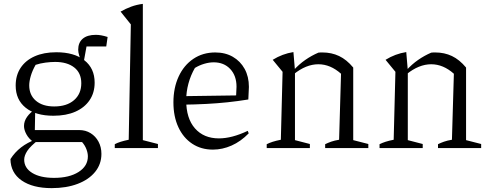

<svg xmlns="http://www.w3.org/2000/svg" viewBox="-20 -765 2530 992"><path d="M247 207Q149 207 92 167.5Q35 128 34 57Q56 22 89 -3.5Q122 -29 164 -44H181Q137 -10 121 14.5Q105 39 105 60Q105 103 146.5 128.5Q188 154 259 154Q338 154 386 123.5Q434 93 434 43Q434 26 426.5 6Q419 -14 404 -31H153Q129 -48 116.5 -71Q104 -94 104 -114Q104 -139 120 -161.5Q136 -184 162 -200L160 -93H390Q422 -93 448 -77Q474 -61 489 -33Q504 -5 504 30Q504 83 471.5 123Q439 163 381 185Q323 207 247 207ZM256 -167Q164 -167 112.5 -208.5Q61 -250 61 -323Q61 -376 86.5 -414.5Q112 -453 159 -474Q206 -495 271 -495Q363 -495 416 -453.5Q469 -412 469 -338Q469 -286 443 -247.5Q417 -209 369.5 -188Q322 -167 256 -167ZM260 -215Q325 -215 362.5 -247.5Q400 -280 400 -335Q400 -388 363.5 -416.5Q327 -445 265 -445Q242 -445 215 -441.5Q188 -438 164 -430Q147 -400 139 -372.5Q131 -345 131 -324Q131 -274 165.5 -244.5Q200 -215 260 -215ZM404 -442Q395 -459 389.5 -477Q384 -495 384 -508Q384 -545 407.5 -565Q431 -585 475 -585Q488 -585 502.5 -582.5Q517 -580 536 -574L529 -525H427L412 -442Z M573 0V-20Q586 -27 603.5 -32.5Q621 -38 645 -43L656 -639L603 -705Q629 -720 657.5 -730.5Q686 -741 718 -745V-41L796 -21V0Z M1080 8Q1019 8 973 -22.5Q927 -53 901.5 -108Q876 -163 876 -236Q876 -311 903 -369.5Q930 -428 979 -461Q1028 -494 1092 -494Q1144 -494 1183 -471.5Q1222 -449 1244 -409Q1266 -369 1266 -316L1263 -251Q1207 -242 1155 -236.5Q1103 -231 1045.5 -228Q988 -225 916 -224V-268L1200 -272L1202 -317Q1202 -374 1169.5 -408.5Q1137 -443 1084 -443Q1061 -443 1035.5 -435.5Q1010 -428 987 -414Q965 -376 953.5 -333Q942 -290 942 -247Q942 -153 987.5 -101.5Q1033 -50 1111 -50Q1178 -50 1260 -89L1265 -76Q1224 -34 1176.5 -13Q1129 8 1080 8Z M1358 0V-20Q1372 -27 1389 -32.5Q1406 -38 1431 -43L1440 -394L1389 -456Q1439 -487 1496 -496L1504 -401V-41L1581 -21V0ZM1660 0V-20Q1674 -27 1691 -33Q1708 -39 1732 -43L1742 -384L1805 -416V-41L1883 -21V0ZM1497 -381 1496 -401Q1525 -433 1557.5 -455.5Q1590 -478 1625 -493Q1631 -494 1636.5 -494Q1642 -494 1646 -494Q1693 -494 1732 -475.5Q1771 -457 1805 -416L1742 -384Q1687 -433 1625 -433Q1561 -433 1497 -381Z M1941 0V-20Q1955 -27 1972 -32.5Q1989 -38 2014 -43L2023 -394L1972 -456Q2022 -487 2079 -496L2087 -401V-41L2164 -21V0ZM2243 0V-20Q2257 -27 2274 -33Q2291 -39 2315 -43L2325 -384L2388 -416V-41L2466 -21V0ZM2080 -381 2079 -401Q2108 -433 2140.5 -455.5Q2173 -478 2208 -493Q2214 -494 2219.5 -494Q2225 -494 2229 -494Q2276 -494 2315 -475.5Q2354 -457 2388 -416L2325 -384Q2270 -433 2208 -433Q2144 -433 2080 -381Z"/></svg>

Font: Piazzolla Thin Light
Style: Regular
Weight: 300
Version: Version 2.005